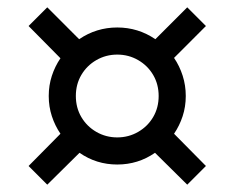

<svg xmlns="http://www.w3.org/2000/svg" viewBox="-20 -595 640 524"><path d="M300 -146Q243 -146 197 -178L109 -91L58 -142L145 -230Q130 -252 121.5 -278Q113 -304 113 -333Q113 -362 121.5 -388Q130 -414 145 -436L58 -524L109 -575L196 -488Q243 -520 300 -520Q357 -520 404 -488L491 -575L542 -524L455 -437Q470 -415 478.5 -388.5Q487 -362 487 -333Q487 -304 478.5 -278Q470 -252 455 -230L542 -142L491 -91L403 -178Q357 -146 300 -146ZM300 -220Q331 -220 357 -235Q383 -250 398 -275.5Q413 -301 413 -333Q413 -365 398 -390.5Q383 -416 357 -431Q331 -446 300 -446Q269 -446 243 -431Q217 -416 202 -390.5Q187 -365 187 -333Q187 -301 202 -275.5Q217 -250 243 -235Q269 -220 300 -220Z"/></svg>

Font: Epunda Sans Medium
Style: Regular
Weight: 500
Designer: Simon Atzbach
Foundry: typofactur
Version: Version 2.204; ttfautohint (v1.8.4.7-5d5b)